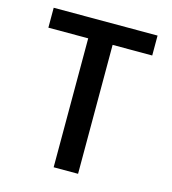

<svg xmlns="http://www.w3.org/2000/svg" viewBox="-105 -781 774 866"><g transform="rotate(15 282.0 -347.5)"><path d="M524 -695V-602H339V0H225V-602H39V-695Z"/></g></svg>

Font: Poppins Medium A&M
Style: Regular
Weight: 500
Designer: Ninad Kale (Devanagari), Jonny Pinhorn (Latin)
Foundry: Indian Type Foundry
Version: 4.004